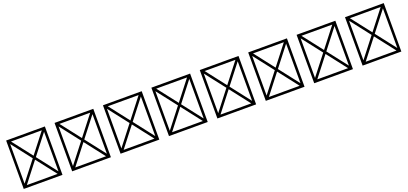

<svg xmlns="http://www.w3.org/2000/svg" viewBox="45 -2244 7911 3727"><g transform="rotate(-20 4000.0 -380.0)"><path d="M100 120H900V-880H100ZM500 -421 182 -830H818ZM532 -380 850 -789V29ZM182 70 500 -339 818 70ZM150 -789 468 -380 150 29Z M1100 120H1900V-880H1100ZM1500 -421 1182 -830H1818ZM1532 -380 1850 -789V29ZM1182 70 1500 -339 1818 70ZM1150 -789 1468 -380 1150 29Z M2100 120H2900V-880H2100ZM2500 -421 2182 -830H2818ZM2532 -380 2850 -789V29ZM2182 70 2500 -339 2818 70ZM2150 -789 2468 -380 2150 29Z M3100 120H3900V-880H3100ZM3500 -421 3182 -830H3818ZM3532 -380 3850 -789V29ZM3182 70 3500 -339 3818 70ZM3150 -789 3468 -380 3150 29Z M4100 120H4900V-880H4100ZM4500 -421 4182 -830H4818ZM4532 -380 4850 -789V29ZM4182 70 4500 -339 4818 70ZM4150 -789 4468 -380 4150 29Z M5100 120H5900V-880H5100ZM5500 -421 5182 -830H5818ZM5532 -380 5850 -789V29ZM5182 70 5500 -339 5818 70ZM5150 -789 5468 -380 5150 29Z M6100 120H6900V-880H6100ZM6500 -421 6182 -830H6818ZM6532 -380 6850 -789V29ZM6182 70 6500 -339 6818 70ZM6150 -789 6468 -380 6150 29Z M7100 120H7900V-880H7100ZM7500 -421 7182 -830H7818ZM7532 -380 7850 -789V29ZM7182 70 7500 -339 7818 70ZM7150 -789 7468 -380 7150 29Z"/></g></svg>

Font: Adobe NotDef
Style: Regular
Weight: 400
Monospace: yes
Foundry: Adobe Systems Incorporated
Version: Version 1.000;PS 1;hotconv 1.0.98;makeotf.lib2.5.65220